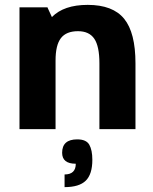

<svg xmlns="http://www.w3.org/2000/svg" viewBox="-20 -530 626 788"><path d="M176 -500 175 -499 193 -460Q242 -510 340 -510Q443 -510 489.5 -453Q536 -396 536 -270V0H388V-270Q388 -340 367 -371Q346 -402 300 -402Q252 -402 230 -373.5Q208 -345 208 -282V0H60V-500ZM297 42Q334 42 346.5 64Q359 86 359 126Q359 185 332 211.5Q305 238 245 238V186Q291 186 291 142Q235 142 235 97Q235 42 297 42Z"/></svg>

Font: Fivo Sans
Style: Regular
Weight: 700
Designer: Alexander Slobzheninov
Foundry: Alexander Slobzheninov
Version: 1.0